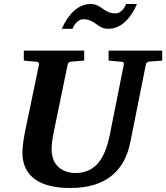

<svg xmlns="http://www.w3.org/2000/svg" viewBox="-20 -924 831 960"><path d="M791 -621V-671H523V-621C550 -618 580 -616 580 -616C596 -615 601 -613 599 -601L529 -250C507 -140 462 -59 358 -59C298 -59 238 -92 238 -177C238 -195 241 -227 249 -265L318 -600C320 -612 327 -615 339 -616C339 -616 370 -618 401 -621V-671H99V-621C126 -618 155 -616 155 -616C169 -615 177 -613 175 -601L105 -265C96 -220 92 -181 92 -162C92 -38 184 16 332 16C516 16 605 -76 632 -215L709 -600C711 -609 716 -615 725 -616ZM665 -904H610C602 -878 579 -857 558 -857C498 -857 487 -904 434 -904C367 -904 320 -849 289 -780H343C352 -807 375 -828 396 -828C456 -828 467 -780 520 -780C588 -780 635 -835 665 -904Z"/></svg>

Font: Veleka
Style: Bold Italic
Weight: 700
Italic angle: -12°
Designer: Stefan Peev, Context Ltd, 2016; SIL International, 1997-2014.
Foundry: Stefan Peev, Context Ltd, 2016
Version: Version 5.000